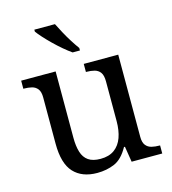

<svg xmlns="http://www.w3.org/2000/svg" viewBox="-114 -859 863 963"><g transform="rotate(-15 317.5 -378.0)"><path d="M273 10Q194 10 151 -36.5Q108 -83 108 -186V-426Q108 -456 96.5 -470.5Q85 -485 66.5 -489.5Q48 -494 26 -494H23V-536H202V-191Q202 -148 211.5 -117Q221 -86 244 -70Q267 -54 307 -54Q351 -54 379 -74.5Q407 -95 420 -131.5Q433 -168 433 -216V-422Q433 -454 422 -469Q411 -484 392.5 -489Q374 -494 351 -494H348V-536H527V-109Q527 -80 538.5 -65.5Q550 -51 568.5 -46.5Q587 -42 609 -42H612V0H453L440 -81H435Q404 -25 363 -7.5Q322 10 273 10ZM309 -606Q289 -620 266 -639.5Q243 -659 220.5 -681Q198 -703 180 -723Q162 -743 153 -756V-766H260Q271 -744 285.5 -717Q300 -690 316.5 -664Q333 -638 347 -619V-606Z"/></g></svg>

Font: Noto Serif Myanmar
Style: Regular
Weight: 400
Designer: Ben Mitchell and the Monotype Design Team
Foundry: Monotype Imaging Inc.
Version: Version 2.106